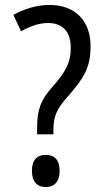

<svg xmlns="http://www.w3.org/2000/svg" viewBox="-20 -744 418 776"><path d="M180 -724C126 -724 77 -707 34 -684L65 -618C98 -635 133 -651 174 -651C235 -651 266 -614 266 -550C266 -489 243 -451 192 -393C143 -339 130 -297 130 -227V-201H196V-218C196 -273 208 -303 255 -355C317 -427 346 -468 346 -557C346 -659 285 -724 180 -724ZM165 12C198 12 221 -8 221 -53C221 -100 198 -118 165 -118C130 -118 109 -98 109 -53C109 -9 131 12 165 12Z"/></svg>

Font: Noto Sans Malayalam Condensed
Style: Regular
Weight: 400
Width: 3
Designer: Jelle Bosma - Monotype Design Team
Foundry: Monotype Imaging Inc.
Version: Version 2.104